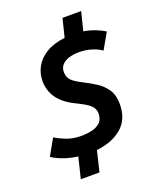

<svg xmlns="http://www.w3.org/2000/svg" viewBox="-160 -871 884 1076"><g transform="rotate(-20 282.0 -333.5)"><path d="M132.5 109 163 -15.8Q128.5 -20.2 98.6 -29.1Q68.8 -38 46.5 -48.9Q24.2 -59.8 12.5 -67.8L67 -165.2Q87 -150.8 127.9 -134.4Q168.8 -118 219 -118Q251.5 -118 281.8 -124.8Q312 -131.5 332 -150Q352 -168.5 352 -204Q352 -227.8 338.1 -244.2Q324.2 -260.8 298.9 -275.2Q273.5 -289.8 239.8 -306Q200.5 -326.2 173.2 -352.5Q146 -378.8 132.4 -411.2Q118.8 -443.8 118.8 -480.2Q118.8 -526.2 140.4 -565.5Q162 -604.8 206.4 -631.6Q250.8 -658.5 318.2 -666.5L345.5 -776H456.8L429 -665.2Q468.8 -658.5 501.1 -645.2Q533.5 -632 552.8 -619.2L498.8 -524.8Q476 -542 440.2 -552.9Q404.5 -563.8 365.5 -563.8Q334 -563.8 307.4 -555.8Q280.8 -547.8 264.6 -531Q248.5 -514.2 248.5 -487.8Q248.5 -467.5 256.6 -452.4Q264.8 -437.2 283.6 -423.8Q302.5 -410.2 333.5 -395Q370.8 -376.5 404.9 -353.8Q439 -331 460.6 -297.9Q482.2 -264.8 482.2 -213.2Q482.2 -122.2 424.6 -73.1Q367 -24 273.5 -14L243.8 109Z"/></g></svg>

Font: Ubuntu Sans
Style: Italic
Weight: 400
Italic angle: -13.5°
Designer: Dalton Maag Ltd
Foundry: Dalton Maag Ltd
Version: Version 1.006